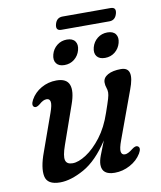

<svg xmlns="http://www.w3.org/2000/svg" viewBox="-86 -830 763 909"><g transform="rotate(-10 296.0 -375.0)"><path d="M520.5 -94Q536 -85.5 520.5 -59Q501.5 -27.5 466.2 -8.5Q431 10.5 392.5 10.5Q331.5 10.5 331.5 -38.5Q331.5 -57 341.2 -82.5Q351 -108 367.5 -149.5Q310 -61 245.8 -25.2Q181.5 10.5 130 10.5Q68.5 10.5 60 -31Q51.5 -72.5 78 -144L141.5 -322Q154.5 -358 151.8 -373.2Q149 -388.5 134.5 -388.5Q126 -388.5 117.5 -384.5Q109 -380.5 97 -370Q80.5 -357 71 -362.5Q57 -371 71 -397.5Q88.5 -429.5 122 -448.8Q155.5 -468 195.5 -468Q244 -468 256.2 -436Q268.5 -404 247 -344L182 -159Q164.5 -109.5 170 -89Q175.5 -68.5 203.5 -68.5Q232 -68.5 269.5 -92.8Q307 -117 342.5 -163.2Q378 -209.5 400.5 -276.5Q416 -321 421.5 -339.8Q427 -358.5 427 -369.5Q427 -382 422.8 -393.2Q418.5 -404.5 418.5 -418.5Q418.5 -441.5 442.2 -454.8Q466 -468 505.5 -468Q571.5 -468 532 -364.5L449 -138Q434 -98 436.8 -82.5Q439.5 -67 455 -67Q469.5 -67 493 -86Q510.5 -99.5 520.5 -94ZM246.5 -533Q219.5 -533 207.5 -549Q195.5 -565 202.5 -591.5Q209.5 -617.5 230 -633.8Q250.5 -650 277.5 -650Q305 -650 316.8 -633.8Q328.5 -617.5 321.5 -591.5Q314.5 -565.5 294.2 -549.2Q274 -533 246.5 -533ZM441.5 -533Q414 -533 402 -549Q390 -565 397 -591.5Q404 -617.5 424.5 -633.8Q445 -650 472.5 -650Q500 -650 511.8 -633.8Q523.5 -617.5 516.5 -591.5Q509.5 -565.5 489.2 -549.2Q469 -533 441.5 -533ZM240 -730.5Q248 -761 277 -761H507.5Q536.5 -761 528 -730.5Q519.5 -700 491.5 -700H260.5Q232 -700 240 -730.5Z"/></g></svg>

Font: Fraunces 9pt Soft
Style: Italic
Weight: 400
Italic angle: -16°
Version: Version 1.000;[0bf87f6ff]